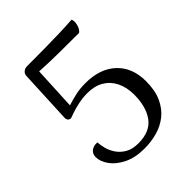

<svg xmlns="http://www.w3.org/2000/svg" viewBox="-198 -822 956 956"><g transform="rotate(-45 280.5 -343.5)"><path d="M267 12Q202 12 156.5 -10.5Q111 -33 87.5 -66Q64 -99 64 -130Q64 -152 79.5 -165Q95 -178 122 -176Q123 -156 129.5 -131Q136 -106 152 -82.5Q168 -59 195 -43.5Q222 -28 263 -28Q346 -28 383 -79Q420 -130 420 -214Q420 -266 401 -304.5Q382 -343 346.5 -364Q311 -385 261 -385Q228 -385 197.5 -378.5Q167 -372 145 -364.5Q123 -357 115 -354Q103 -354 98 -361Q93 -368 93 -377L106 -658Q106 -673 116.5 -682.5Q127 -692 143 -692Q209 -692 264 -692.5Q319 -693 368 -694.5Q417 -696 463 -699Q468 -689 466.5 -674Q465 -659 459 -646Q453 -633 443 -626Q377 -626 306 -626.5Q235 -627 167 -631L156 -403Q187 -413 218.5 -420Q250 -427 288 -427Q391 -427 450 -371.5Q509 -316 509 -220Q509 -155 488.5 -110.5Q468 -66 434 -39Q400 -12 356.5 0Q313 12 267 12Z"/></g></svg>

Font: Arima Thin
Style: Regular
Weight: 400
Version: Version 1.100